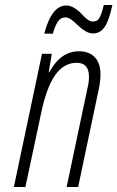

<svg xmlns="http://www.w3.org/2000/svg" viewBox="-20 -744 467 764"><path d="M350.1 -610.8Q335 -610.8 318.6 -620.8Q302.2 -630.9 290.5 -642.6Q259.3 -674.8 240.5 -674.8Q221.7 -674.8 210.7 -658.9Q199.7 -643.1 190.4 -609.9H156.2Q185.1 -722.2 244.1 -722.2Q259.8 -722.2 275.9 -712.2Q292 -702.1 302.7 -690.4Q331.5 -658.2 348.4 -658.2Q365.2 -658.2 373 -668.9Q382.3 -680.2 393.1 -724.1H427.2Q413.1 -659.2 395.3 -635Q377.4 -610.8 350.1 -610.8ZM334 -439Q334 -494.1 285.2 -494.1Q233.9 -494.1 199.2 -444.8Q164.6 -395.5 143.1 -291L81.1 0H35.2L147 -529.8H186L173.8 -456.1H175.8Q221.2 -540 293.9 -540Q335 -540 357.4 -516.1Q379.9 -492.2 379.9 -448.2Q379.9 -421.9 373 -389.2L291 0H245.1L329.1 -397.9Q334 -417 334 -439Z"/></svg>

Font: Open Sans Hebrew Condensed Light
Style: Italic
Weight: 300
Width: 3
Italic angle: -12°
Foundry: Ascender Corporation, Yanek Iontef
Version: Version 2.001;PS 002.001;hotconv 1.0.70;makeotf.lib2.5.58329